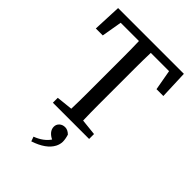

<svg xmlns="http://www.w3.org/2000/svg" viewBox="-265 -776 1136 1136"><g transform="rotate(45 302.5 -208.5)"><path d="M350.1 -489.3V-181.2Q350.1 -117.2 352.1 -51.8L454.1 -41V0H150.9V-41L252.9 -51.8Q254.9 -115.2 254.9 -179.7V-488.3Q254.9 -552.7 252.9 -618.2H100.1L78.1 -490.2H20L27.8 -668.9H578.1L585 -490.2H527.8L504.9 -618.2H352.1Q350.1 -553.7 350.1 -489.3ZM347.2 70.8Q356 99.6 356 122.1Q355.5 144 344.7 165Q315.4 221.2 222.2 252L211.9 223.1Q272.5 200.2 301.8 157.2Q282.2 148.4 268.6 132.8Q254.9 116.2 254.9 96.7Q254.9 77.1 269 64Q283.2 50.8 305.2 50.8Q327.1 50.8 347.2 70.8Z"/></g></svg>

Font: SourceSerifPro-Regular
Style: Regular
Weight: 400
Designer: Frank Grießhammer
Foundry: Adobe Systems Incorporated
Version: Version 1.014;PS Version 1.0;hotconv 1.0.73;makeotf.lib2.5.5